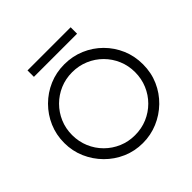

<svg xmlns="http://www.w3.org/2000/svg" viewBox="-208 -1012 1205 1205"><g transform="rotate(-45 394.5 -409.5)"><path d="M394 8Q322 8 259 -19.5Q196 -47 148 -95.5Q100 -144 72.5 -207Q45 -270 45 -342Q45 -414 72 -477Q99 -540 147.5 -588.5Q196 -637 259 -664Q322 -691 394 -691Q467 -691 530.5 -664Q594 -637 642 -589Q690 -541 717 -478Q744 -415 744 -342Q744 -267 716 -203.5Q688 -140 639 -92.5Q590 -45 527 -18.5Q464 8 394 8ZM394 -62Q453 -62 503.5 -83.5Q554 -105 592.5 -143.5Q631 -182 652.5 -233Q674 -284 674 -342Q674 -400 652.5 -450.5Q631 -501 592.5 -539.5Q554 -578 503 -599.5Q452 -621 394 -621Q336 -621 285.5 -599.5Q235 -578 196.5 -539.5Q158 -501 136.5 -450.5Q115 -400 115 -342Q115 -284 136.5 -233Q158 -182 196.5 -143.5Q235 -105 285.5 -83.5Q336 -62 394 -62ZM204 -770V-827H587V-770Z"/></g></svg>

Font: Teachers
Style: Regular
Weight: 400
Designer: Alfredo Marco Pradil, Chank Diesel
Version: Version 1.001